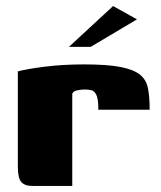

<svg xmlns="http://www.w3.org/2000/svg" viewBox="-20 -615 531 635"><path d="M219 0H87Q62 0 50.5 -13Q39 -26 39 -64V-379Q69 -387 128.5 -394.5Q188 -402 258 -402Q335 -402 378.5 -393.5Q422 -385 443 -368Q464 -351 469.5 -322.5Q475 -294 475 -252H305V-266Q304 -291 298 -302.5Q292 -314 282.5 -316.5Q273 -319 262 -319Q246 -319 234 -316Q222 -313 219 -305ZM208 -460 354 -595 433 -551 280 -460Z"/></svg>

Font: Genos Thin ExtraBold
Style: Regular
Weight: 800
Version: Version 1.010